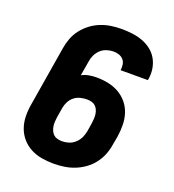

<svg xmlns="http://www.w3.org/2000/svg" viewBox="-136 -849 872 962"><g transform="rotate(20 300.0 -367.5)"><path d="M258 8Q225 8 193.5 2.5Q162 -3 134.5 -17.5Q107 -32 87 -55.5Q67 -79 57 -108Q47 -137 46.5 -169.5Q46 -202 52 -235L104 -550Q108 -577 118 -604Q128 -631 146 -654.5Q164 -678 188 -696Q212 -714 239 -724.5Q266 -735 293.5 -739Q321 -743 349 -743Q378 -743 406 -739.5Q434 -736 460 -726.5Q486 -717 507.5 -700.5Q529 -684 542.5 -660.5Q556 -637 560.5 -609Q565 -581 560 -552Q560 -551 559.5 -549.5Q559 -548 559 -547H414Q414 -547 414 -547.5Q414 -548 414 -549Q416 -564 413.5 -578.5Q411 -593 401.5 -603.5Q392 -614 378 -618.5Q364 -623 349 -623Q331 -623 312.5 -617Q294 -611 280 -597.5Q266 -584 258 -566.5Q250 -549 248 -531L235 -455Q254 -465 274 -468.5Q294 -472 314 -472Q346 -472 377 -465.5Q408 -459 434 -444Q460 -429 479 -406Q498 -383 507.5 -354Q517 -325 517.5 -293Q518 -261 513 -229L505 -185Q501 -157 490.5 -130Q480 -103 462 -79.5Q444 -56 419.5 -38.5Q395 -21 368 -10.5Q341 0 313 4Q285 8 258 8ZM260 -112Q278 -112 296 -118Q314 -124 328.5 -137.5Q343 -151 351 -168.5Q359 -186 362 -204L369 -248Q371 -261 371.5 -273.5Q372 -286 370.5 -297.5Q369 -309 364 -320Q359 -331 350.5 -338.5Q342 -346 330 -349Q318 -352 306 -352Q289 -352 271 -347.5Q253 -343 238.5 -331.5Q224 -320 215.5 -303.5Q207 -287 204 -270L195 -216Q193 -203 192.5 -190.5Q192 -178 194 -166.5Q196 -155 201 -144Q206 -133 214.5 -125.5Q223 -118 235 -115Q247 -112 260 -112Z"/></g></svg>

Font: Iosevka SS04 Hv Ex Obl
Style: Regular
Weight: 900
Width: 7
Italic angle: -9°
Monospace: yes
Designer: Belleve Invis
Foundry: Belleve Invis
Version: Version 19.0.0; ttfautohint (v1.8.4)